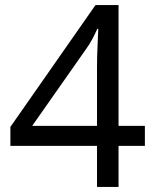

<svg xmlns="http://www.w3.org/2000/svg" viewBox="-20 -738 612 758"><path d="M552 -162H448V0H363V-162H21V-237L357 -718H448V-241H552ZM363 -466Q363 -518 365 -554.5Q367 -591 368 -624H364Q356 -605 344 -583Q332 -561 321 -546L107 -241H363Z"/></svg>

Font: Noto Sans Coptic
Style: Regular
Weight: 400
Designer: Monotype Design Team, Denis Moyogo Jacquerye
Foundry: Monotype Imaging Inc.
Version: Version 2.002; ttfautohint (v1.8.4.7-5d5b)